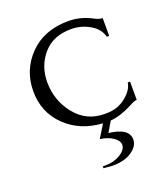

<svg xmlns="http://www.w3.org/2000/svg" viewBox="-116 -509 668 770"><g transform="rotate(-20 218.0 -124.0)"><path d="M288 6 262 50Q347 60 347 108Q347 136 316 157.5Q285 179 234 179Q225 179 209 177Q207 177 202 176.5Q197 176 195 176V168H206Q243 168 270.5 151Q298 134 298 113Q298 96 277 81Q256 66 221 61L255 6Q159 0 97.5 -60Q36 -120 36 -210Q36 -300 98 -363.5Q160 -427 264 -427Q315 -427 363 -402Q382 -391 398 -391V-315H388Q379 -351 342 -372Q305 -393 264 -393Q186 -393 143.5 -343.5Q101 -294 101 -225Q101 -147 149 -87Q197 -27 274 -27H282Q330 -27 365 -55Q400 -83 404 -114H414V-36Q403 -36 382 -24Q330 3 288 6Z"/></g></svg>

Font: Forum
Style: Regular
Weight: 400
Designer: Denis Masharov
Foundry: Denis Masharov
Version: Version 1.000